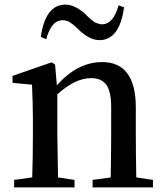

<svg xmlns="http://www.w3.org/2000/svg" viewBox="-20 -809 712 829"><path d="M492.2 -786.1 515.6 -777.3Q496.1 -635.7 409.2 -635.7Q371.1 -635.7 328.1 -672.9Q325.2 -675.8 314.5 -686Q303.7 -696.3 298.8 -700.2Q293.9 -704.1 285.2 -710.4Q276.4 -716.8 268.1 -719.2Q259.8 -721.7 251 -721.7Q201.2 -721.7 179.7 -639.6L156.2 -649.4Q175.8 -789.1 262.7 -789.1Q299.8 -789.1 343.8 -752.9Q345.7 -751 355.5 -741.2Q365.2 -731.4 368.2 -729Q371.1 -726.6 379.4 -719.7Q387.7 -712.9 392.6 -710.9Q397.5 -709 405.3 -706.5Q413.1 -704.1 420.9 -704.1Q468.8 -704.1 492.2 -786.1ZM568.4 -43 640.6 -32.2V0H379.9V-32.2L458 -43Q460 -154.3 460 -232.4V-345.7Q460 -414.1 439 -442.9Q418 -471.7 373 -471.7Q304.7 -471.7 227.5 -401.4V-232.4Q227.5 -210 230.5 -43L301.8 -32.2V0H41V-32.2L119.1 -43Q122.1 -127.9 122.1 -232.4V-295.9Q122.1 -351.6 118.2 -443.4L34.2 -451.2V-481.4L203.1 -540L217.8 -530.3L225.6 -440.4Q314.5 -541 420.9 -541Q566.4 -541 566.4 -344.7V-232.4Q566.4 -154.3 568.4 -43Z"/></svg>

Font: GenYoMin TW TTF SemiBold
Style: Regular
Weight: 600
Version: Version 1.300